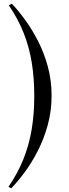

<svg xmlns="http://www.w3.org/2000/svg" viewBox="-20 -828 374 1042"><path d="M41 194 26 186Q77 111 107.5 34.5Q138 -42 152 -126Q166 -210 166 -306Q166 -404 152.5 -487.5Q139 -571 109 -647.5Q79 -724 28 -799L44 -808Q77 -774 115 -722Q153 -670 186 -606Q219 -542 239.5 -467Q260 -392 260 -309Q260 -225 239 -149Q218 -73 184.5 -8Q151 57 113 108Q75 159 41 194Z"/></svg>

Font: Literata 60pt
Style: Regular
Weight: 400
Designer: Latin by Veronika Burian and Jose Scaglione. Greek by Irene Vlachou. Cyrillic by Vera Evstafieva.
Foundry: TypeTogether
Version: Version 3.002